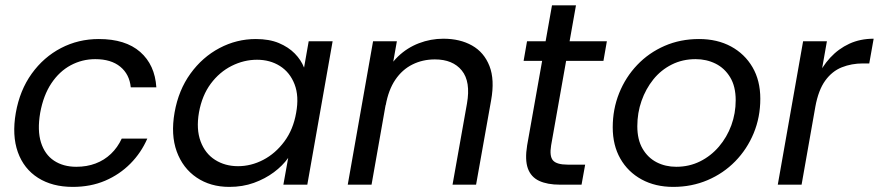

<svg xmlns="http://www.w3.org/2000/svg" viewBox="-20 -706 3360 734"><path d="M40.4 -274.5Q55.6 -360.8 101.2 -424.3Q146.9 -487.8 213.3 -522.3Q279.6 -556.8 357.7 -556.8Q459.6 -556.8 515.9 -507.5Q572.2 -458.1 577.7 -372.1H479.9Q475.1 -421.9 439.9 -450.9Q404.6 -479.9 344.1 -479.9Q294.2 -479.9 250.5 -456.6Q206.9 -433.2 176.4 -387.5Q145.9 -341.9 133.6 -274.5Q122.2 -207.4 136.7 -161.3Q151.3 -115.1 186.5 -91.8Q221.8 -68.4 271.7 -68.4Q312.1 -68.4 345.3 -81Q378.6 -93.5 404.1 -117.8Q429.6 -142.1 445.4 -176.2H543.2Q519.6 -122 478.5 -80.5Q437.4 -39 382 -15.2Q326.6 8.5 258.2 8.5Q180.1 8.5 125.6 -26Q71.1 -60.5 48.2 -124.4Q25.4 -188.3 40.4 -274.5Z M647.4 -276Q662.4 -361.3 708 -424.4Q753.6 -487.6 819.1 -522.2Q884.6 -556.8 957.9 -556.8Q1009.3 -556.8 1046.1 -541.4Q1082.9 -525.9 1107 -501.3Q1131.1 -476.6 1142.4 -447.5L1160.1 -548.3H1251.6L1154.8 0H1063.3L1081.7 -102.3Q1060.5 -72.4 1026.9 -47.4Q993.3 -22.4 950.4 -6.9Q907.5 8.5 856.8 8.5Q784.4 8.5 731.6 -27.3Q678.9 -63 655.6 -126.9Q632.4 -190.8 647.4 -276ZM1112.1 -274.5Q1123.8 -338.2 1106.1 -383.8Q1088.4 -429.5 1050.3 -453.6Q1012.3 -477.6 962.4 -477.6Q912.6 -477.6 865.8 -454.2Q819 -430.7 785.7 -386Q752.4 -341.2 740.6 -276Q729.6 -211.9 746.9 -165.5Q764.1 -119.1 802.2 -94.9Q840.2 -70.7 890 -70.7Q939.9 -70.7 986.4 -94.9Q1032.9 -119.1 1067 -165Q1101.1 -210.9 1112.1 -274.5Z M1309.4 0 1406.2 -548.3H1497.2L1400.4 0ZM1710 0 1765.2 -310.2Q1779.9 -394 1745.5 -436.4Q1711.1 -478.9 1642.5 -478.9Q1595.8 -478.9 1556.8 -459.5Q1517.8 -440.2 1491.3 -401.2Q1464.9 -362.2 1454.4 -302.9L1448.6 -409.5Q1466.9 -456.6 1501.6 -490Q1536.4 -523.4 1581.4 -540.7Q1626.5 -558 1674.9 -558Q1738.5 -558 1784.6 -532Q1830.7 -506 1851.2 -453.6Q1871.7 -401.3 1857.5 -322.6L1800 0Z M1995.2 -150.3 2090.2 -685.6H2181.9L2086.9 -150.3Q2080 -109 2094 -92.8Q2108.1 -76.6 2150.2 -76.6H2217L2203.2 0H2120.8Q2072.5 0 2041.1 -14.6Q2009.7 -29.3 1997.9 -62.3Q1986.2 -95.3 1995.2 -150.3ZM2286.9 -473.2H1981.7L1994.8 -548.3H2300Z M2553.9 8.5Q2485.2 8.5 2432.9 -20Q2380.6 -48.5 2351.5 -99.6Q2322.4 -150.6 2322.4 -219.1Q2322.4 -288.8 2347 -350Q2371.6 -411.1 2416 -457.7Q2460.4 -504.3 2520.7 -530.6Q2580.9 -556.8 2652.2 -556.8Q2722 -556.8 2774.5 -528.4Q2827 -500 2856.8 -449Q2886.6 -398 2886.6 -328.5Q2886.6 -258 2861.3 -196.8Q2836 -135.7 2790.9 -89.5Q2745.7 -43.2 2685.1 -17.4Q2624.4 8.5 2553.9 8.5ZM2565.2 -68.4Q2614.6 -68.4 2656.2 -89Q2697.7 -109.6 2728.4 -145.5Q2759.1 -181.5 2775.8 -227Q2792.5 -272.5 2792.5 -322.9Q2792.5 -375.8 2771.3 -410.6Q2750.1 -445.5 2715.5 -462.7Q2680.8 -479.9 2639.4 -479.9Q2589.2 -479.9 2548 -459.2Q2506.7 -438.5 2477.6 -402.3Q2448.6 -366.1 2432.5 -320.3Q2416.4 -274.5 2416.4 -223.4Q2416.4 -172 2436.6 -137.4Q2456.8 -102.9 2490.4 -85.6Q2524.1 -68.4 2565.2 -68.4Z M3096.9 -297.6 3070.5 -302.5Q3080.2 -357.5 3101.1 -404.2Q3122 -450.9 3153.7 -485.3Q3185.5 -519.7 3227.1 -538.9Q3268.7 -558 3319.9 -558L3303.1 -463.5H3279Q3235.5 -463.5 3198.2 -448.7Q3160.9 -433.8 3134.8 -397.8Q3108.6 -361.7 3096.9 -297.6ZM2953.4 0 3050.2 -548.3H3141.2L3044.4 0Z"/></svg>

Font: Poppins Variable
Style: Italic
Weight: 100
Italic angle: -10°
Designer: Jonny Pinhorn
Foundry: Indian Type Foundry
Version: Version 6.000